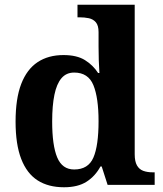

<svg xmlns="http://www.w3.org/2000/svg" viewBox="-20 -780 689 810"><path d="M249.9 10Q184.1 10 138.7 -19Q93.3 -48 69.5 -109.5Q45.7 -171 45.7 -267Q45.7 -364 69.5 -425.8Q93.3 -487.6 138.5 -517.7Q183.7 -547.7 247.9 -547.7Q304.2 -547.7 338.4 -526.4Q372.6 -505.1 394 -471.9H399.4Q397.6 -495.8 396.7 -526.6Q395.8 -557.3 395.8 -584.2V-644.8Q395.8 -672.4 384.5 -685.8Q373.3 -699.1 355 -703.1Q336.7 -707 314.8 -707H306.9V-760H548.3V-129.1Q548.3 -99 557.8 -82.2Q567.3 -65.5 584.3 -59.3Q601.4 -53 624.5 -53H632.5V0H434L409 -77.8H403.9Q381.9 -37 345.3 -13.5Q308.7 10 249.9 10ZM292.8 -65Q352.3 -65 374 -115.2Q395.8 -165.4 395.8 -268.7Q395.8 -367.5 374 -420.7Q352.3 -473.9 292.8 -473.9Q259.6 -473.9 239.3 -450Q219 -426.1 209.6 -380.3Q200.1 -334.5 200.1 -267.6Q200.1 -166.4 221.4 -115.7Q242.7 -65 292.8 -65Z"/></svg>

Font: Noto Serif Lao
Style: Regular
Weight: 400
Designer: Monotype Design Team
Foundry: Monotype Imaging Inc.
Version: Version 2.003